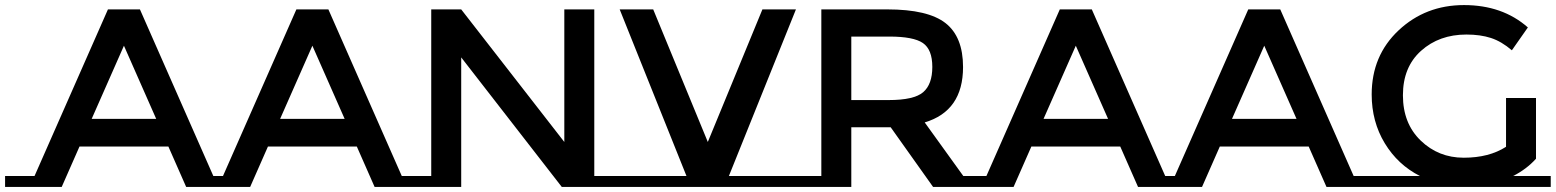

<svg xmlns="http://www.w3.org/2000/svg" viewBox="-117 -736 6126 756"><path d="M839 -43V0H616L546 -159H196L126 0H-97V-43H19L308 -699H434L723 -43ZM498 -268 371 -556 244 -268Z M1581 -43V0H1358L1288 -159H938L868 0H645V-43H761L1050 -699H1176L1465 -43ZM1240 -268 1113 -556 986 -268Z M1581 -43V-699H1699L2105 -177V-699H2223V-43H2320V0H2095L1699 -510V0H1484V-43Z M3020 -43V0H2320V-43H2586L2323 -699H2455L2670 -177L2885 -699H3017L2753 -43Z M3773 -43V0H3557L3390 -235H3235V0H3020V-43H3117V-699H3377Q3537 -699 3606 -645Q3675 -591 3675 -472Q3675 -299 3524 -254L3676 -43ZM3385 -592H3235V-342H3382Q3482 -342 3518 -373Q3554 -404 3554 -472.5Q3554 -541 3517 -566.5Q3480 -592 3385 -592Z M4587 -43V0H4364L4294 -159H3944L3874 0H3651V-43H3767L4056 -699H4182L4471 -43ZM4246 -268 4119 -556 3992 -268Z M5329 -43V0H5106L5036 -159H4686L4616 0H4393V-43H4509L4798 -699H4924L5213 -43ZM4988 -268 4861 -556 4734 -268Z M5989 -43V0H5232V-43H5474Q5387 -87 5335.5 -172Q5284 -257 5284 -364Q5284 -517 5390 -616.5Q5496 -716 5647.5 -716Q5799 -716 5899 -628L5836 -538Q5795 -573 5753.5 -586.5Q5712 -600 5657 -600Q5550 -600 5478.5 -536Q5407 -472 5407 -361Q5407 -250 5477 -182.5Q5547 -115 5646.5 -115Q5746 -115 5813 -158V-350H5931V-111Q5894 -70 5841 -43Z"/></svg>

Font: Montserrat Subrayada
Style: Regular
Weight: 400
Designer: Julieta Ulanovsky
Foundry: Julieta Ulanovsky
Version: Version 2.001